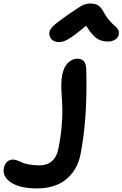

<svg xmlns="http://www.w3.org/2000/svg" viewBox="-283 -802 690 1082"><path d="M46.9 -564.9Q22.5 -564.9 7.6 -580.8Q-7.3 -596.7 -4.9 -619.1Q-2.4 -635.7 15.6 -654.1Q33.7 -672.4 98.1 -717.8Q109.9 -725.6 128.2 -738Q146.5 -750.5 153.6 -755.1Q160.6 -759.8 172.4 -766.8Q184.1 -773.9 190.9 -776.1Q197.8 -778.3 207 -780.3Q216.3 -782.2 226.1 -782.2Q254.4 -782.2 271.2 -771Q288.1 -759.8 301.8 -732.9Q315.9 -706.5 334.2 -685.8Q352.5 -665 364.3 -656Q376 -647 382.6 -635Q389.2 -623 386.2 -607.9Q383.3 -589.8 365.7 -578.9Q348.1 -567.9 325.2 -567.9Q287.6 -567.9 261 -586.7Q234.4 -605.5 202.1 -657.2Q163.6 -624.5 137.2 -605Q110.8 -585.4 93.8 -577.1Q76.7 -568.8 67.9 -566.9Q59.1 -564.9 46.9 -564.9ZM-73.2 259.8Q-171.4 259.8 -221.2 226.1Q-271 192.4 -261.2 145Q-256.8 122.6 -243.2 109.9Q-229.5 97.2 -210 97.2Q-198.7 97.2 -185.3 102.3Q-171.9 107.4 -159.2 113.5Q-146.5 119.6 -119.9 124.8Q-93.3 129.9 -59.1 129.9Q-17.6 129.9 10 105.7Q37.6 81.5 45.9 36.1Q59.1 -29.3 64.2 -87.4Q69.3 -145.5 68.4 -185.5Q67.4 -225.6 64.9 -259.5Q62.5 -293.5 62.5 -324.5Q62.5 -355.5 67.9 -380.9Q77.1 -426.3 100.8 -448.7Q124.5 -471.2 152.8 -471.2Q176.8 -471.2 189.2 -457.8Q201.7 -444.3 203.1 -411.1Q210.9 -139.2 170.9 66.9Q158.2 130.9 123 174.8Q87.9 218.8 38.1 239.3Q-11.7 259.8 -73.2 259.8Z"/></svg>

Font: Shantell Sans Irregular
Style: Italic
Weight: 600
Italic angle: -11.31°
Designer: Stephen Nixon, Anya Danilova, Shantell Martin
Foundry: Arrow Type
Version: Version 1.006;[9816181b4]